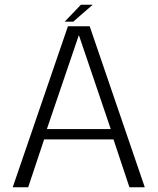

<svg xmlns="http://www.w3.org/2000/svg" viewBox="-20 -787 663 807"><path d="M33.5 0H98.5L165.5 -201H457L524 0H588.5L357 -676.5H265.5ZM177 -244.5 311 -638H312L445.5 -244.5ZM252 -696H288L369.5 -767H320Z"/></svg>

Font: Anybody Light
Style: Regular
Weight: 300
Designer: Tyler Finck
Foundry: Etcetera Type Company
Version: Version 1.111; ttfautohint (v1.8.4)